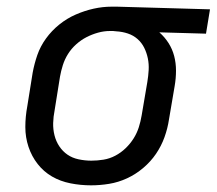

<svg xmlns="http://www.w3.org/2000/svg" viewBox="-20 -548 650 576"><path d="M253 8Q222 8 191.5 2Q161 -4 136 -18.5Q111 -33 93 -56Q75 -79 65.5 -107.5Q56 -136 56 -167Q56 -198 62 -230L78 -330Q83 -357 92 -383Q101 -409 118 -432.5Q135 -456 158 -474.5Q181 -493 207.5 -504.5Q234 -516 261 -522Q288 -528 315 -528H331L610 -520L598 -447L458 -451Q474 -437 485.5 -419Q497 -401 502.5 -380Q508 -359 508 -336Q508 -313 504 -290L487 -190Q483 -163 473.5 -136.5Q464 -110 448 -86.5Q432 -63 409.5 -44Q387 -25 361 -13Q335 -1 307.5 3.5Q280 8 253 8ZM254 -66Q272 -66 290.5 -69Q309 -72 326 -81Q343 -90 357 -103.5Q371 -117 381 -133Q391 -149 396.5 -166.5Q402 -184 405 -202L422 -302Q425 -320 426 -338Q427 -356 423.5 -373Q420 -390 412.5 -405Q405 -420 392.5 -431Q380 -442 363.5 -447.5Q347 -453 329 -454L319 -455H310Q292 -455 274 -450Q256 -445 239.5 -436.5Q223 -428 208.5 -415Q194 -402 184 -386Q174 -370 168.5 -352.5Q163 -335 160 -318L144 -218Q140 -198 139.5 -179Q139 -160 143.5 -142Q148 -124 158 -109Q168 -94 182.5 -84Q197 -74 216 -70Q235 -66 254 -66Z"/></svg>

Font: Iosevka Aile
Style: Italic
Weight: 400
Italic angle: -9°
Designer: Belleve Invis
Foundry: Belleve Invis
Version: Version 28.0.1; ttfautohint (v1.8.4)